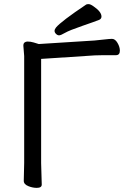

<svg xmlns="http://www.w3.org/2000/svg" viewBox="-20 -900 613 929"><path d="M471 -820Q471 -809 460 -804Q443 -797 379 -775Q315 -753 294.5 -741Q274 -729 266 -729Q258 -729 251 -736Q244 -743 244 -750.5Q244 -758 251 -767Q276 -797 397 -878Q400 -880 409 -880Q418 -880 433 -869Q471 -843 471 -820ZM182 -7Q182 9 158 9Q138 9 118 1Q95 -8 95 -25L97 -112V-629L93 -679Q93 -690 99 -694.5Q105 -699 113 -699Q128 -699 143 -694.5Q158 -690 161 -689Q164 -688 165.5 -687.5Q167 -687 168 -687L437 -704Q459 -706 485 -709Q511 -712 522 -712Q537 -712 548.5 -692.5Q560 -673 560 -655Q560 -633 541 -633H479Q452 -633 438 -632L179 -615V-111Z"/></svg>

Font: Moon Stars Kai
Style: Bold
Weight: 700
Designer: GuiWonder
Version: Version 1.101